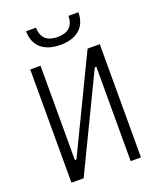

<svg xmlns="http://www.w3.org/2000/svg" viewBox="-163 -1006 912 1105"><g transform="rotate(-20 293.0 -454.0)"><path d="M80.1 0H154.8L433.1 -577.6H442.9V0H505.9V-693.4H431.2L152.8 -115.7H143.1V-693.4H80.1ZM293 -766.6C394.5 -766.6 453.1 -818.4 453.1 -908.2H392.1C392.1 -845.7 356 -814.9 293 -814.9C230 -814.9 193.8 -845.7 193.8 -908.2H132.8C132.8 -818.4 191.4 -766.6 293 -766.6Z"/></g></svg>

Font: Cascadia Mono NF Light
Style: Regular
Weight: 300
Monospace: yes
Designer: Aaron Bell
Foundry: Saja Typeworks
Version: Version 2404.023